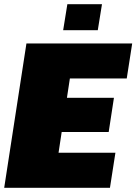

<svg xmlns="http://www.w3.org/2000/svg" viewBox="-22 -895 650 915"><path d="M0 0ZM-2 0 104 -688H608L582 -521H311L297 -429H521L496 -266H272L257 -167H528L502 0ZM279 -751ZM279 -751 299 -875H464L444 -751Z"/></svg>

Font: Azeri Sans Black
Style: Italic
Weight: 900
Designer: Hector Gatti & Omnibus-Type (original fonts) / Cristiano Sobral (main changes and remastering)
Foundry: Omnibus-Type
Version: Version 0.07;August 21, 2020;FontCreator 13.0.0.2681 64-bit;